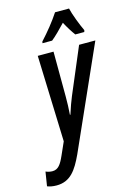

<svg xmlns="http://www.w3.org/2000/svg" viewBox="-231 -839 799 1153"><g transform="rotate(-15 168.5 -262.5)"><path d="M111 -606H171C197 -627 227 -657 261 -693C279 -659 298 -629 315 -606H371L374 -617C356 -654 327 -729 319 -766H232C200 -717 158 -665 113 -616ZM-27 241C59 241 99 181 140 93L422 -540H321L200 -254C189 -228 174 -187 162 -148H159C162 -186 163 -225 163 -262L162 -540H64L82 -4L46 77C25 124 7 152 -29 152C-43 152 -57 149 -71 143L-85 231C-70 237 -51 241 -27 241Z"/></g></svg>

Font: Noto Sans UI Condensed Medium
Style: Italic
Weight: 500
Width: 3
Italic angle: -12°
Designer: Monotype Design Team
Foundry: Monotype Imaging Inc.
Version: Version 1.901